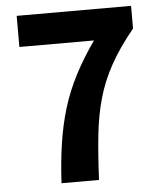

<svg xmlns="http://www.w3.org/2000/svg" viewBox="-53 -789 705 836"><g transform="rotate(-5 299.5 -371.5)"><path d="M182 0Q187 -94 199 -173.5Q211 -253 232.5 -324Q254 -395 289.5 -464Q325 -533 377 -607H51V-743H551V-644Q487 -566 448.5 -496Q410 -426 389.5 -353Q369 -280 360 -194.5Q351 -109 346 0Z"/></g></svg>

Font: Noto Sans KR ExtraBold
Style: Regular
Weight: 800
Designer: Ryoko NISHIZUKA  (kana, bopomofo & ideographs); Paul D. Hunt (Latin, Greek & Cyrillic); Sandoll Communications , Soo-you
Foundry: Adobe
Version: Version 2.004-H2;hotconv 1.0.118;makeotfexe 2.5.65603